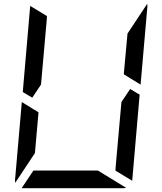

<svg xmlns="http://www.w3.org/2000/svg" viewBox="-20 -992 856 1012"><path d="M649 -782 652 -815 756 -972Q757 -968 757 -959L721 -546L633 -600V-607ZM716 -493 677 -41Q677 -41 677 -39L588 -93L589 -95V-103L592 -139L599 -218L620 -454L666 -523ZM100 -507 139 -959Q139 -959 139 -961L228 -907L227 -905V-895L224 -861L217 -782L199 -578L196 -546L150 -477ZM167 -218 164 -185 60 -28Q59 -32 59 -41L95 -454L141 -426L161 -413V-414L183 -400ZM496 -93 645 -2Q637 0 632 0H96H94L156 -93H159H190H326H418Z"/></svg>

Font: DSEG14 Modern Mini
Style: Italic
Weight: 400
Italic angle: -5°
Designer: Keshikan(Twitter:@keshinomi_88pro)
Version: Version 0.46